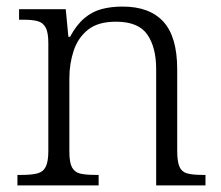

<svg xmlns="http://www.w3.org/2000/svg" viewBox="-20 -564 672 584"><path d="M33 0V-32H47Q76 -32 93.5 -36.5Q111 -41 119 -56.5Q127 -72 127 -105V-433Q127 -465 119 -480Q111 -495 95 -499.5Q79 -504 53 -504H38V-536H180L188 -452H193Q213 -489 237 -509Q261 -529 289.5 -536.5Q318 -544 353 -544Q435 -544 477 -498Q519 -452 519 -353V-105Q519 -72 526 -56.5Q533 -41 549.5 -36.5Q566 -32 595 -32H605V0H455V-354Q455 -420 428 -459Q401 -498 333 -498Q278 -498 247.5 -473.5Q217 -449 204 -409.5Q191 -370 191 -326V-102Q191 -70 199 -55Q207 -40 224 -36Q241 -32 270 -32H280V0Z"/></svg>

Font: Noto Serif Armenian Light
Style: Regular
Weight: 300
Version: Version 2.007